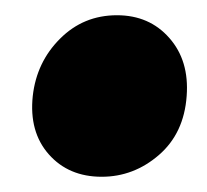

<svg xmlns="http://www.w3.org/2000/svg" viewBox="-20 -223 272 252"><path d="M113.5 9Q70 9 44 -20.5Q18 -50 23 -97Q28 -141.5 58.8 -172.2Q89.5 -203 133.5 -203Q176 -203 202.2 -173.2Q228.5 -143.5 225 -97Q221.5 -48 188.5 -19.5Q155.5 9 113.5 9Z"/></svg>

Font: Karla ExtraBold
Style: Italic
Weight: 800
Italic angle: -8°
Designer: Jonathan Pinhorn
Version: Version 2.004;gftools[0.9.33]